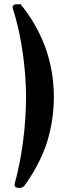

<svg xmlns="http://www.w3.org/2000/svg" viewBox="-20 -852 315 929"><path d="M68 57H79C84 57 95 51 98 47C145 -18 181 -86 205 -156C258 -317 277 -590 80 -831C77 -834 74 -831 70 -831H57C45 -831 38 -821 42 -810C88 -672 106 -498 106 -386C106 -241 86 -90 51 37C48 48 56 57 68 57Z"/></svg>

Font: DIN Rundschrift
Style: Breit
Weight: 400
Width: 7
Version: Version 1.027